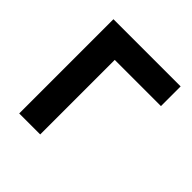

<svg xmlns="http://www.w3.org/2000/svg" viewBox="-149 -659 778 778"><g transform="rotate(45 240.0 -270.0)"><path d="M70 0V-540H455V-427.2H190.3V0Z"/></g></svg>

Font: Hauora
Style: Regular
Weight: 400
Designer: Wayne Shih
Foundry: WCYS
Version: Version 1.001